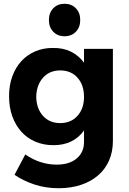

<svg xmlns="http://www.w3.org/2000/svg" viewBox="-20 -797 685 1017"><path d="M322 -605Q285 -605 262 -629Q239 -653 239 -691Q239 -729 262 -753Q285 -777 322 -777Q359 -777 382 -753Q405 -729 405 -691Q405 -653 382 -629Q359 -605 322 -605ZM578 -50Q578 7 557.5 53.5Q537 100 499 132.5Q461 165 408 182.5Q355 200 291 200Q222 200 163 180.5Q104 161 57 129L114 21Q151 47 193 61Q235 75 281 75Q347 75 386 42.5Q425 10 425 -45V-106Q398 -68 357.5 -48Q317 -28 263 -28Q211 -28 167.5 -46.5Q124 -65 93 -99.5Q62 -134 45 -181.5Q28 -229 28 -288Q28 -345 45 -392Q62 -439 92.5 -472.5Q123 -506 165.5 -524.5Q208 -543 259 -543Q314 -544 355.5 -523.5Q397 -503 425 -465V-538H578ZM299 -145Q356 -145 390.5 -183.5Q425 -222 425 -284Q425 -347 390.5 -385.5Q356 -424 299 -424Q242 -424 207.5 -385Q173 -346 172 -284Q173 -222 207.5 -183.5Q242 -145 299 -145Z"/></svg>

Font: Montserrat Semi Bold
Style: Regular
Weight: 600
Designer: Julieta Ulanovsky
Foundry: Julieta Ulanovsky
Version: Version 3.001 September 28, 2015